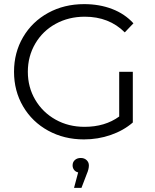

<svg xmlns="http://www.w3.org/2000/svg" viewBox="-20 -670 751 931"><path d="M558 -322H624V-76Q579 -37 517 -15.5Q455 6 387 6Q291 6 213.5 -36.5Q136 -79 92 -154Q48 -229 48 -322Q48 -415 92 -490Q136 -565 213.5 -607.5Q291 -650 388 -650Q462 -650 523.5 -626.5Q585 -603 627 -557L585 -513Q509 -589 391 -589Q313 -589 250 -554.5Q187 -520 151 -458.5Q115 -397 115 -322Q115 -247 151 -186Q187 -125 249.5 -90Q312 -55 390 -55Q489 -55 558 -105ZM411 132Q411 150 401 173L375 241H339L359 166Q346 163 339 153.5Q332 144 332 132Q332 116 343 106Q354 96 371.5 96Q389 96 400 106.5Q411 117 411 132Z"/></svg>

Font: Montserrat Ace
Style: Regular
Weight: 400
Designer: Julieta Ulanovsky
Foundry: Julieta Ulanovsky
Version: Version 1